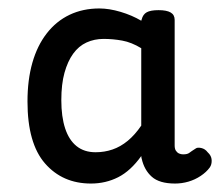

<svg xmlns="http://www.w3.org/2000/svg" viewBox="-20 -1045 521 454"><path d="M195 -611Q128 -611 86.5 -658.5Q45 -706 45 -805Q45 -856 56.5 -896.5Q68 -937 90.5 -966Q113 -995 144.5 -1010Q176 -1025 215 -1025Q238 -1025 265 -1017Q292 -1009 314 -996L315 -999Q318 -1011 327 -1016Q336 -1021 355 -1021Q374 -1021 383.5 -1015.5Q393 -1010 393 -998V-701Q393 -693 396 -688.5Q399 -684 403.5 -682Q408 -680 413 -680Q423 -680 427.5 -683.5Q432 -687 443 -694Q447 -697 456 -695Q465 -693 471 -685Q480 -677 480.5 -666.5Q481 -656 476 -649Q468 -638 454.5 -629Q441 -620 425.5 -615.5Q410 -611 394 -611Q357 -611 339 -627Q321 -643 315 -670Q315 -669 314.5 -672Q314 -675 314 -676Q289 -641 259.5 -626Q230 -611 195 -611ZM125 -808Q125 -769 134 -741.5Q143 -714 161 -699.5Q179 -685 206 -685Q227 -685 246 -691.5Q265 -698 282 -712Q299 -726 314 -748V-931Q291 -945 269 -949Q247 -953 225 -953Q203 -953 184.5 -944.5Q166 -936 153 -918Q140 -900 132.5 -873Q125 -846 125 -808Z"/></svg>

Font: Playwrite ES Deco
Style: Regular
Weight: 400
Designer: Veronika Burian, José Scaglione
Foundry: TypeTogether
Version: Version 1.002